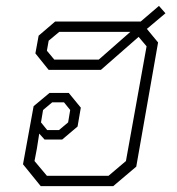

<svg xmlns="http://www.w3.org/2000/svg" viewBox="-20 -631 599 651"><path d="M58 -74 94 -271 148 -316H213L254 -266L243 -202L191 -158H131L113 -178L105 -127L97 -85L139 -35H348L407 -85L477 -474L450 -506L322 -394H145L100 -450L111 -510L167 -558H457L519 -611L541 -586L478 -533L516 -487L442 -66L364 0H118ZM315 -429 422 -523H181L145 -493L139 -459L164 -429ZM180 -190 211 -216 218 -258 197 -284H157L126 -258L119 -216L140 -190Z"/></svg>

Font: Chakra Petch ExtraLight
Style: Italic
Weight: 275
Italic angle: -10°
Designer: Katatrad Aksorn Co.,Ltd.
Foundry: Cadson Demak Co.,Ltd.
Version: Version 1.000; ttfautohint (v1.6)